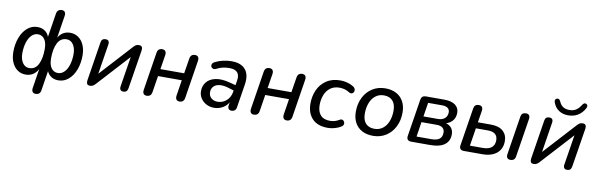

<svg xmlns="http://www.w3.org/2000/svg" viewBox="-55 -1254 6164 1984"><g transform="rotate(10 3026.5 -262.0)"><path d="M310.6 132.2 347.7 -102.7H356.7Q335.1 -44.9 298.7 -17.8Q262.2 9.3 213 9.3Q164.5 9.3 127.4 -16.7Q90.4 -42.6 69.2 -90.3Q48.1 -137.9 48.1 -201.3Q48.1 -282.4 73.5 -349.7Q98.9 -417 145.1 -456.7Q191.3 -496.4 251.1 -496.4Q303.5 -496.4 338.2 -466.8Q372.9 -437.2 382.5 -384H368.8L413.2 -664.7Q421.3 -712.3 467.3 -712.3Q489.8 -712.3 500 -698.4Q510.1 -684.6 506.2 -657.8L462.8 -384.4H450.6Q472.3 -442.3 508.4 -469.3Q544.5 -496.4 593.7 -496.4Q642.3 -496.4 679.6 -470.4Q717 -444.5 738.1 -397.2Q759.3 -349.9 759.3 -286.5Q759.3 -205.4 733.9 -137.7Q708.5 -70.1 662 -30.4Q615.5 9.3 555.6 9.3Q503.2 9.3 468.6 -20.7Q433.9 -50.6 424.2 -103.7L441.7 -102.7L403 142.2Q399.1 165.3 385.9 176.3Q372.7 187.3 348.9 187.3Q327 187.3 316.9 172.9Q306.8 158.6 310.6 132.2ZM363 -285.4Q363 -351.3 338 -387Q312.9 -422.7 269.9 -423.3Q230.4 -423.3 201.8 -394.1Q173.1 -365 157.6 -314.6Q142.1 -264.2 142.1 -201Q142.1 -141.9 167.8 -103Q193.6 -64.1 236.2 -63.5Q301.4 -62.8 332.2 -124.1Q363 -185.4 363 -285.4ZM665.3 -286.7Q665.3 -345.8 639.5 -384.4Q613.8 -423 571.2 -423.7Q506 -424.3 474.9 -363.3Q443.7 -302.3 443.7 -202.4Q443.7 -136.4 468.8 -100.8Q493.8 -65.1 537.4 -64.5Q576.3 -64.5 605.3 -93.6Q634.3 -122.8 649.8 -173.2Q665.3 -223.5 665.3 -286.7Z M853.4 -44.3 918.2 -453.1Q921.1 -473.7 933 -484.1Q945 -494.4 965.3 -494.4Q987.2 -494.4 996.5 -481.5Q1005.8 -468.6 1002 -445.3L946.1 -92.1H917.6L1259.2 -466Q1271.5 -479.2 1283.7 -486.8Q1296 -494.4 1314.4 -494.4Q1339.7 -494.4 1347.1 -479.9Q1354.6 -465.3 1351.1 -443.4L1285.6 -34.7Q1282.1 -14 1270.3 -3.4Q1258.6 7.3 1239.5 7.3Q1217 7.3 1207.5 -5.6Q1198 -18.5 1201.9 -42.4L1258.3 -395.6H1286.8L945.2 -21.8Q933 -8.5 920.1 -0.6Q907.2 7.3 889.2 7.3Q862.9 7.3 856.4 -8.2Q849.9 -23.7 853.4 -44.3Z M1443.7 -48.1 1507 -448.1Q1510.5 -471.2 1524 -482.8Q1537.5 -494.4 1559.4 -494.4Q1582.6 -494.4 1593.2 -480.1Q1603.8 -465.7 1600 -439.7L1575.9 -288.4H1825.2L1851 -448.1Q1854.5 -471.2 1868 -482.8Q1881.5 -494.4 1903.4 -494.4Q1926.6 -494.4 1936.9 -480.1Q1947.2 -465.7 1943.3 -439.7L1880.1 -39.7Q1876.6 -16.5 1863.1 -4.6Q1849.6 7.3 1827.7 7.3Q1804.5 7.3 1794.2 -7.4Q1783.8 -22 1787.7 -48.7L1813.6 -213.2H1564.2L1536.7 -39.7Q1533.2 -15.9 1519.4 -4.3Q1505.6 7.3 1483.3 7.3Q1460.1 7.3 1450 -7.1Q1439.9 -21.4 1443.7 -48.1Z M2028.2 -138.4Q2028.2 -192 2059.5 -232.1Q2090.9 -272.3 2153 -286Q2215.2 -299.8 2303.2 -276.9L2383.6 -255.7L2374.9 -197.1L2313 -216.5Q2248.8 -237.6 2205.8 -231.8Q2162.8 -226.1 2142.5 -201.5Q2122.2 -177 2122.2 -144.1Q2122.2 -104.2 2149 -81.5Q2175.7 -58.8 2214.8 -58.8Q2268 -58.8 2308.1 -94.2Q2348.2 -129.5 2357.7 -189.7L2377.1 -310.6Q2386.2 -365.5 2361.7 -394.2Q2337.2 -422.9 2277 -422.9Q2247.8 -422.9 2221.8 -418.4Q2195.8 -413.8 2170.4 -403.7Q2159.9 -398.8 2143.4 -390.8Q2119.8 -379.3 2102.5 -390.7Q2085.2 -402.1 2087.9 -423.4Q2090.6 -444.6 2117.8 -457.4Q2155.5 -476.9 2199.9 -486.6Q2244.3 -496.4 2287.8 -496.4Q2357.1 -496.4 2399.7 -470.1Q2442.3 -443.9 2457.9 -396.7Q2473.5 -349.5 2463.5 -286.3L2424.4 -39.4Q2421.5 -16.3 2408.3 -4.5Q2395.1 7.3 2373.2 7.3Q2351.9 7.3 2342.1 -6.3Q2332.2 -19.9 2336.1 -45.3L2348 -121L2356.1 -108.5Q2335.9 -50.4 2290.3 -20.6Q2244.7 9.3 2189.3 9.3Q2146.4 9.3 2109.1 -10Q2071.9 -29.3 2050.1 -63.1Q2028.2 -97 2028.2 -138.4Z M2568.7 -48.1 2632 -448.1Q2635.5 -471.2 2649 -482.8Q2662.5 -494.4 2684.4 -494.4Q2707.6 -494.4 2718.2 -480.1Q2728.8 -465.7 2725 -439.7L2700.9 -288.4H2950.2L2976 -448.1Q2979.5 -471.2 2993 -482.8Q3006.5 -494.4 3028.4 -494.4Q3051.6 -494.4 3061.9 -480.1Q3072.2 -465.7 3068.3 -439.7L3005.1 -39.7Q3001.6 -16.5 2988.1 -4.6Q2974.6 7.3 2952.7 7.3Q2929.5 7.3 2919.2 -7.4Q2908.8 -22 2912.7 -48.7L2938.6 -213.2H2689.2L2661.7 -39.7Q2658.2 -15.9 2644.4 -4.3Q2630.6 7.3 2608.3 7.3Q2585.1 7.3 2575 -7.1Q2564.9 -21.4 2568.7 -48.1Z M3164.4 -208.9Q3164.4 -284.5 3193.4 -349.9Q3222.4 -415.3 3282.1 -455.8Q3341.8 -496.4 3429.4 -496.4Q3466.2 -496.4 3501.9 -486.6Q3537.7 -476.8 3563.9 -460.5Q3588.6 -446.4 3590.4 -423.8Q3592.2 -401.2 3575.5 -389.3Q3558.8 -377.4 3538.6 -390Q3491.6 -421 3433.7 -421Q3374.8 -421 3335.8 -391.2Q3296.7 -361.3 3278.7 -312.9Q3260.6 -264.5 3260.6 -209.5Q3260.6 -141.7 3293.4 -103.9Q3326.2 -66.1 3395.6 -66.1Q3418.9 -66.1 3443.8 -73.3Q3468.7 -80.4 3492.8 -95.4Q3511.7 -106.3 3527.4 -95.2Q3543.2 -84.2 3543.4 -63.6Q3543.7 -43 3522.4 -30Q3495.7 -12 3457.3 -1.4Q3419 9.3 3383.5 9.3Q3275.9 9.3 3220.1 -49.4Q3164.4 -108.1 3164.4 -208.9Z M3640.7 -206.9Q3640.7 -290.3 3673.9 -356.2Q3707.1 -422 3766.3 -459.2Q3825.5 -496.4 3901.5 -496.4Q3968 -496.4 4017.1 -470.1Q4066.1 -443.9 4092.1 -395Q4118.1 -346.1 4118.1 -280.2Q4118.1 -196.9 4084.9 -131Q4051.7 -65.1 3992.5 -27.9Q3933.3 9.3 3857.3 9.3Q3790.8 9.3 3741.8 -17Q3692.7 -43.3 3666.7 -92.1Q3640.7 -141 3640.7 -206.9ZM4023.1 -283.5Q4023.1 -351.1 3990.6 -386.7Q3958.1 -422.3 3898.9 -422.3Q3848.2 -422.3 3811.2 -393.6Q3774.2 -365 3755 -315.1Q3735.7 -265.2 3735.7 -203.6Q3735.7 -136 3768.2 -100.4Q3800.7 -64.8 3859.9 -64.8Q3910.6 -64.8 3947.6 -93.5Q3984.6 -122.2 4003.8 -172Q4023.1 -221.9 4023.1 -283.5Z M4213.1 -52.1 4275.2 -442.8Q4282.3 -487.1 4326.7 -487.1H4518.7Q4595.6 -487.1 4635.4 -457.1Q4675.2 -427 4675.2 -376Q4675.2 -317.8 4638.5 -282.9Q4601.7 -248.1 4540 -243.1L4542.6 -256.4Q4595.1 -253.9 4626.9 -225Q4658.7 -196.1 4658.7 -147.1Q4658.7 -76.1 4608 -38.1Q4557.2 0 4456.8 0H4257.4Q4232.5 0 4220.9 -13.6Q4209.2 -27.2 4213.1 -52.1ZM4571.2 -149.3Q4571.2 -183.1 4549.4 -200.2Q4527.6 -217.3 4485.4 -217.3H4327.8L4303.5 -61.7H4459.3Q4517.1 -61.7 4544.2 -83.5Q4571.2 -105.3 4571.2 -149.3ZM4587.7 -366.1Q4587.7 -394.6 4567.2 -410Q4546.7 -425.4 4508.8 -425.4H4361L4337.6 -279H4489.2Q4533.9 -279 4560.8 -301.9Q4587.7 -324.8 4587.7 -366.1Z M4766.1 -51.4 4829.6 -450.2Q4836.3 -494.4 4881.2 -494.4Q4904.3 -494.4 4915.1 -480.7Q4925.8 -467 4922 -441.8L4902.2 -316.9H5041.2Q5122.3 -316.9 5166.4 -278Q5210.4 -239.2 5210.4 -171.5Q5210.4 -118.1 5185.3 -79.3Q5160.2 -40.5 5114.2 -20.3Q5068.3 0 5007 0H4810.4Q4785.5 0 4773.9 -13.3Q4762.2 -26.5 4766.1 -51.4ZM5121.3 -166.1Q5121.3 -209.5 5095 -230.8Q5068.6 -252.1 5018.3 -252.1H4892.5L4862.7 -64.8H4998.1Q5058.6 -64.8 5090 -90.7Q5121.3 -116.5 5121.3 -166.1ZM5259.9 -45.3 5324 -450.8Q5330.8 -494.4 5376.2 -494.4Q5399.4 -494.4 5409.8 -480.7Q5420.3 -467 5416.4 -441.8L5352.3 -37.6Q5345.5 7.3 5299.5 7.3Q5276.9 7.3 5266.5 -6.5Q5256 -20.2 5259.9 -45.3Z M5509.4 -44.3 5574.2 -453.1Q5577.1 -473.7 5589 -484.1Q5601 -494.4 5621.3 -494.4Q5643.2 -494.4 5652.5 -481.5Q5661.8 -468.6 5658 -445.3L5602.1 -92.1H5573.6L5915.2 -466Q5927.5 -479.2 5939.7 -486.8Q5952 -494.4 5970.4 -494.4Q5995.7 -494.4 6003.1 -479.9Q6010.6 -465.3 6007.1 -443.4L5941.6 -34.7Q5938.1 -14 5926.3 -3.4Q5914.6 7.3 5895.5 7.3Q5873 7.3 5863.5 -5.6Q5854 -18.5 5857.9 -42.4L5914.3 -395.6H5942.8L5601.2 -21.8Q5589 -8.5 5576.1 -0.6Q5563.2 7.3 5545.2 7.3Q5518.9 7.3 5512.4 -8.2Q5505.9 -23.7 5509.4 -44.3ZM5648.9 -656.5Q5643 -673.5 5647.2 -684.5Q5651.4 -695.4 5664.8 -699.7Q5677.2 -703.9 5686.5 -697.7Q5695.8 -691.4 5703.9 -673.4Q5718.3 -639.3 5745.3 -622.7Q5772.3 -606.2 5810.2 -606.2Q5850.1 -606.2 5878.2 -623.4Q5906.3 -640.7 5930.7 -679.5Q5940.1 -694.2 5949.3 -699.2Q5958.5 -704.3 5969.9 -699.7Q5982.9 -695 5985.9 -683.2Q5988.9 -671.4 5980.7 -655.3Q5951.9 -601.3 5907.4 -575.4Q5862.9 -549.5 5806.7 -549.5Q5751.1 -549.5 5709.5 -576.8Q5667.9 -604 5648.9 -656.5Z"/></g></svg>

Font: SN Pro Thin
Style: Italic
Weight: 200
Italic angle: -9°
Designer: Tobias Whetton
Foundry: Supernotes
Version: Version 1.003;Glyphs 3.3 (3324)